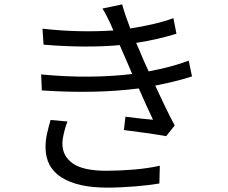

<svg xmlns="http://www.w3.org/2000/svg" viewBox="-20 -816 1040 877"><path d="M288 -261Q279 -238 272 -209Q265 -180 265 -160Q265 -103 312.5 -69.5Q360 -36 466 -36Q526 -36 591.5 -41.5Q657 -47 710 -59L708 22Q685 26 656 29.5Q627 33 595.5 35.5Q564 38 531.5 39.5Q499 41 469 41Q336 41 262 -5Q188 -51 188 -144Q188 -176 195.5 -208.5Q203 -241 211 -268ZM857 -467Q824 -456 782 -445.5Q740 -435 689 -425Q711 -377 734 -329.5Q757 -282 778 -243L739 -194Q701 -201 647.5 -208.5Q594 -216 546 -222L553 -283Q589 -278 622.5 -274.5Q656 -271 679 -269Q665 -298 648 -335.5Q631 -373 614 -412Q566 -406 512.5 -402Q459 -398 402 -397Q345 -396 286.5 -397.5Q228 -399 171 -403L168 -476Q282 -465 388.5 -466Q495 -467 584 -478L549 -559Q543 -572 537.5 -585Q532 -598 527 -610Q452 -603 362 -603.5Q272 -604 179 -612L174 -685Q263 -675 344.5 -673.5Q426 -672 498 -677Q494 -685 491 -692.5Q488 -700 485 -707Q474 -730 466 -745.5Q458 -761 448 -777L538 -796Q545 -770 554.5 -742.5Q564 -715 575 -686Q627 -694 677.5 -705.5Q728 -717 772 -733L786 -662Q748 -650 700.5 -639Q653 -628 602 -620L620 -579Q626 -563 636 -540.5Q646 -518 659 -490Q718 -501 763 -513.5Q808 -526 842 -539Z"/></svg>

Font: SpoqaHanSansJP-Regular
Style: Regular
Weight: 400
Designer: [Source Han Sans]
Ryoko NISHIZUKA  (kana & ideographs); Paul D. Hunt (Latin, Greek & Cyrillic); Wenlong ZHANG  (bopomofo
Foundry: Spoqa (http://bi.spoqa.com)
Version: Version 1.002.20150607